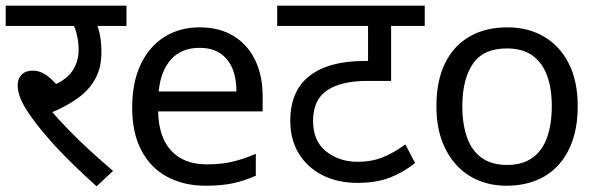

<svg xmlns="http://www.w3.org/2000/svg" viewBox="-20 -642 2102 674"><path d="M284 -551 316 -566Q327 -541 331.5 -515.5Q336 -490 336 -458Q336 -403 313.5 -363.5Q291 -324 250.5 -295.5Q210 -267 156 -245L158 -255Q186 -222 221.5 -185.5Q257 -149 296.5 -113Q336 -77 377 -42L319 12Q240 -59 183.5 -119Q127 -179 88 -234Q63 -269 52.5 -295Q42 -321 42 -343Q42 -366 56 -380Q70 -394 95 -394Q122 -394 147 -375Q172 -356 197 -323L147 -335Q204 -354 230 -387.5Q256 -421 256 -468Q256 -497 248.5 -525.5Q241 -554 230 -565L275 -551H0V-622H424V-551Z M681 -546Q750 -546 799.5 -516Q849 -486 875.5 -431.5Q902 -377 902 -304V-251H535Q537 -160 581.5 -112.5Q626 -65 706 -65Q757 -65 796.5 -74.5Q836 -84 878 -102V-25Q837 -7 797 1.5Q757 10 702 10Q626 10 567.5 -21Q509 -52 476.5 -113.5Q444 -175 444 -264Q444 -352 473.5 -415Q503 -478 556.5 -512Q610 -546 681 -546ZM680 -474Q617 -474 580.5 -433.5Q544 -393 537 -321H810Q810 -367 796 -401Q782 -435 753.5 -454.5Q725 -474 680 -474Z M1471 -551H1353V-358H1270Q1178 -358 1128.5 -325Q1079 -292 1079 -217Q1079 -147 1125 -110.5Q1171 -74 1236 -74Q1283 -74 1321.5 -89Q1360 -104 1403 -135L1437 -70Q1397 -37 1348.5 -18.5Q1300 0 1235 0Q1166 0 1113 -26.5Q1060 -53 1029.5 -102Q999 -151 999 -218Q999 -323 1066.5 -375.5Q1134 -428 1259 -428H1301L1272 -404V-551H953V-622H1471Z M2008 -269Q2008 -202 1990.5 -150.5Q1973 -99 1940.5 -63Q1908 -27 1861.5 -8.5Q1815 10 1758 10Q1705 10 1660 -8.5Q1615 -27 1582 -63Q1549 -99 1530.5 -150.5Q1512 -202 1512 -269Q1512 -358 1542 -419.5Q1572 -481 1628 -513.5Q1684 -546 1761 -546Q1834 -546 1889.5 -513.5Q1945 -481 1976.5 -419.5Q2008 -358 2008 -269ZM1603 -269Q1603 -206 1619.5 -159.5Q1636 -113 1671 -88Q1706 -63 1760 -63Q1814 -63 1849 -88Q1884 -113 1900.5 -159.5Q1917 -206 1917 -269Q1917 -333 1900 -378Q1883 -423 1848.5 -447.5Q1814 -472 1759 -472Q1677 -472 1640 -418Q1603 -364 1603 -269Z"/></svg>

Font: lhindi15
Style: Regular
Weight: 400
Designer: Jelle Bosma - Monotype Design Team
Foundry: Monotype Imaging Inc.
Version: Version 2.006